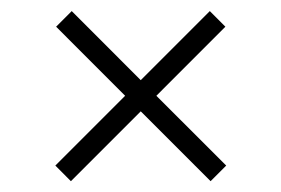

<svg xmlns="http://www.w3.org/2000/svg" viewBox="-20 -541 510 348"><path d="M235.1 -339.2 108.5 -212.6 80.3 -240.9 206.8 -367.4 81.7 -492.6 110 -520.9 235.1 -395.7 360.3 -520.9 388.5 -492.6 263.4 -367.4 390 -240.9 361.7 -212.6Z"/></svg>

Font: Lineal Thin
Style: Regular
Weight: 200
Designer: Created by Frank Adebiaye with contributions from Anton Moglia & Ariel Martín Pérez
Created by Frank ADEBIAYE with FontF
Foundry: Velvetyne Type Foundry
Version: Version 2.000;Glyphs 3.2 (3227)